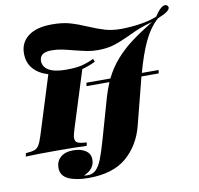

<svg xmlns="http://www.w3.org/2000/svg" viewBox="-96 -840 1172 1129"><g transform="rotate(-10 490.0 -275.5)"><path d="M980 -718Q980 -694 907 -666Q856 -620 821.5 -546.5Q787 -473 758 -366H858L855 -346H752L742 -307L680 -65Q651 49 570 118.5Q489 188 343 188Q268 188 223 167Q178 146 178 99Q178 60 205 36Q232 12 282 12Q326 12 354.5 31Q383 50 383 85Q383 142 318 169Q328 171 341 171Q370 171 390 151.5Q410 132 425.5 93Q441 54 462 -20L531 -262Q543 -304 561 -346H424L427 -366H570Q601 -429 644 -477Q687 -525 738.5 -563.5Q790 -602 868 -650Q827 -640 793.5 -627Q760 -614 719 -594Q663 -568 622.5 -555.5Q582 -543 527 -543Q494 -543 465.5 -548.5Q437 -554 389 -566Q348 -577 318.5 -583Q289 -589 258 -589Q186 -589 186 -538Q186 -503 220 -482.5Q254 -462 324 -462Q381 -462 416 -470.5Q451 -479 490 -497L497 -479Q455 -459 417 -449L309 -106Q299 -76 299 -57Q299 -36 314.5 -29Q330 -22 368 -20L364 0Q300 -3 177 -3Q59 -3 0 0L5 -20Q39 -22 56 -28Q73 -34 83.5 -51Q94 -68 106 -106L215 -454Q158 -471 126.5 -507.5Q95 -544 95 -599Q95 -663 144 -701Q193 -739 287 -739Q348 -739 392 -726.5Q436 -714 494 -689Q548 -666 589 -654Q630 -642 684 -642Q735 -642 794 -650.5Q853 -659 898 -677Q936 -735 961 -735Q969 -735 974 -730Q980 -724 980 -718Z"/></g></svg>

Font: Playfair Display SC Black
Style: Italic
Weight: 900
Italic angle: -14°
Designer: Claus Eggers Sørensen
Foundry: Claus Eggers Sørensen
Version: Version 1.200; ttfautohint (v1.6)